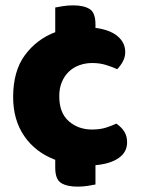

<svg xmlns="http://www.w3.org/2000/svg" viewBox="-20 -602 532 716"><path d="M324 -367Q299 -367 276.5 -359Q254 -351 237.5 -335.5Q221 -320 211 -297Q201 -274 201 -243Q201 -181 236.5 -150Q272 -119 323 -119Q353 -119 375 -126Q397 -133 414 -141Q434 -127 444 -110.5Q454 -94 454 -71Q454 -35 423 -13Q392 9 336 14V86Q327 88 308 91Q289 94 269 94Q230 94 208 80.5Q186 67 186 23V-6Q112 -34 70.5 -94.5Q29 -155 29 -240Q29 -337 73 -396.5Q117 -456 186 -482V-574Q195 -576 214 -579Q233 -582 253 -582Q292 -582 314 -568.5Q336 -555 336 -511V-498Q390 -491 418.5 -467Q447 -443 447 -408Q447 -389 438 -372.5Q429 -356 417 -344Q400 -352 376 -359.5Q352 -367 324 -367Z"/></svg>

Font: Baloo Tamma
Style: Regular
Weight: 400
Designer: Divya Kowshik and Ek Type
Foundry: Ek Type
Version: Version 1.443;PS 1.000;hotconv 16.6.51;makeotf.lib2.5.65220;